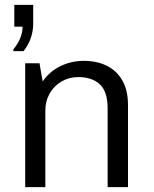

<svg xmlns="http://www.w3.org/2000/svg" viewBox="-20 -772 635 792"><path d="M84 0V-511H143L156 -436Q184 -477 229 -499Q274 -521 326 -521Q379 -521 420 -501Q461 -481 484.5 -440.5Q508 -400 508 -339V0H424V-324Q424 -394 392 -424Q360 -454 303 -454Q265 -454 234 -436Q203 -418 185 -386.5Q167 -355 167 -316V0ZM35 -561V-568Q53 -590 63 -613.5Q73 -637 73 -662H39V-752H117V-675Q117 -644 107 -615Q97 -586 77 -561Z"/></svg>

Font: Chivo Medium Light
Style: Regular
Weight: 300
Version: Version 2.002